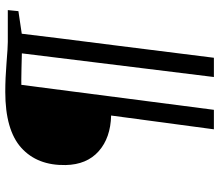

<svg xmlns="http://www.w3.org/2000/svg" viewBox="-70 -736 807 706"><g transform="rotate(-90 333.0 -383.5)"><path d="M210 0 260.7 -377.9Q178.7 -379.9 129.4 -423.6Q80.1 -467.3 78.6 -545.4Q76.7 -649.4 142.1 -708.3Q207.5 -767.1 347.7 -767.1Q397.9 -767.1 454.6 -762.5Q511.2 -757.8 531.2 -757.8H648.4L644.5 -718.8L561.5 -706.5Q549.3 -602.5 517.3 -352.3Q485.4 -102.1 473.1 0H402.3L489.3 -706.1Q481.4 -706.5 433.6 -707.5Q385.7 -708.5 373.5 -708L281.7 0Z"/></g></svg>

Font: HaufeMerriweatherSansLt
Style: Italic
Weight: 300
Designer: Eben Sorkin ( eben@eyebytes.com )
Foundry: Eben Sorkin
Version: Version 1.56